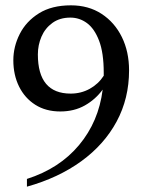

<svg xmlns="http://www.w3.org/2000/svg" viewBox="-20 -690 540 720"><path d="M81 10V-19Q203 -58 276.5 -146Q350 -234 365 -354Q338 -317 298 -294.5Q258 -272 206 -272Q152 -272 112.5 -297Q73 -322 51.5 -365.5Q30 -409 30 -464Q30 -515 54 -562.5Q78 -610 126 -640Q174 -670 246 -670Q312 -670 361 -638Q410 -606 437 -551Q464 -496 464 -426Q464 -321 417.5 -234.5Q371 -148 285 -85.5Q199 -23 81 10ZM122 -486Q122 -339 245 -339Q284 -339 316.5 -357Q349 -375 369 -406Q369 -411 369 -417Q369 -492 351.5 -537.5Q334 -583 306 -603.5Q278 -624 244 -624Q204 -624 176.5 -604Q149 -584 135.5 -552.5Q122 -521 122 -486Z"/></svg>

Font: Spectral
Style: Regular
Weight: 400
Designer: Jean-Baptiste Levee
Foundry: Production Type
Version: Version 2.001